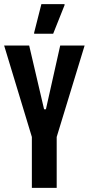

<svg xmlns="http://www.w3.org/2000/svg" viewBox="-21 -908 429 928"><path d="M133 -246 -1 -688H120L192 -380H201L270 -688H388L253 -246V0H133ZM144 -750 179 -888H291V-883L236 -745H144Z"/></svg>

Font: Saira ExtraCondensed
Style: Bold
Weight: 700
Width: 2
Designer: Hector Gatti with collaboration of the Omnibus-Type team
Foundry: Omnibus-Type
Version: Version 0.072; ttfautohint (v1.8)